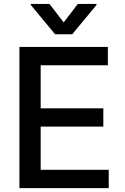

<svg xmlns="http://www.w3.org/2000/svg" viewBox="-20 -969 643 989"><path d="M80.1 0V-727.1H535.6V-632.8H189.5V-411.1H512.2V-316.9H189.5V-94.2H540V0ZM234.9 -948.7 308.1 -853.5 380.9 -948.7H477.1V-943.4L352.1 -792.5H263.7L138.7 -943.4V-948.7Z"/></svg>

Font: Karasuma Gothic
Style: Regular
Weight: 500
Designer: Rasmus Andersson / Ryoko Nishizuka
Foundry: Genbu
Version: Version 1.00